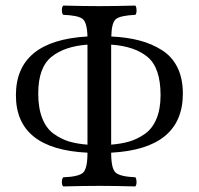

<svg xmlns="http://www.w3.org/2000/svg" viewBox="-20 -667 714 689"><path d="M207 2Q202.1 -2 202.1 -13.9Q202.1 -25.9 207 -30.8Q262.2 -32.7 278.1 -47.4Q293.9 -62 293.9 -119.1Q37.1 -131.3 37.1 -325.2Q37.1 -521.5 293.9 -536.1Q292.5 -586.4 276.4 -599.1Q260.3 -611.8 207 -613.8Q202.1 -617.7 202.1 -629.9Q202.1 -642.1 207 -647Q283.2 -645 335.9 -645Q390.1 -645 465.8 -647Q469.7 -642.1 470 -630.1Q470.2 -618.2 465.8 -613.8Q412.6 -611.3 396.5 -598.9Q380.4 -586.4 379.4 -536.1Q437 -533.2 481.2 -521.5Q525.4 -509.8 561.5 -486.8Q597.7 -463.9 616.9 -424.6Q636.2 -385.3 636.2 -331.1Q636.2 -132.8 378.9 -119.1Q378.9 -62 395 -47.6Q411.1 -33.2 465.8 -30.8Q469.7 -25.9 470 -14.9Q470.2 -3.9 465.8 2Q387.7 0 336.9 0Q285.2 0 207 2ZM378.9 -147.9Q415 -150.9 443.1 -158.9Q471.2 -167 498.5 -185.5Q525.9 -204.1 541 -239.5Q556.2 -274.9 556.2 -325.2Q556.2 -423.3 510 -462.2Q463.9 -501 378.9 -506.8ZM293.9 -147.9V-506.8Q211.9 -501 164.6 -462.9Q117.2 -424.8 117.2 -331.1Q117.2 -279.3 131.6 -242.7Q146 -206.1 172.6 -187Q199.2 -168 227.5 -159.4Q255.9 -150.9 293.9 -147.9Z"/></svg>

Font: Linux Libertine
Style: Regular
Weight: 400
Designer: Philipp H. Poll
Foundry: Philipp H. Poll
Version: Version 5.3.0 ; ttfautohint (v0.9)